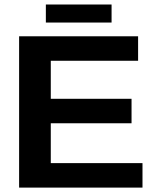

<svg xmlns="http://www.w3.org/2000/svg" viewBox="-20 -853 707 873"><path d="M66.9 0V-688H607.9V-576.7H210.9V-403.8H578.1V-292.5H210.9V-111.3H627.9V0ZM188.5 -832.5H487.3V-750.5H188.5Z"/></svg>

Font: Liberation Sans
Style: Bold
Weight: 700
Designer: Steve Matteson
Foundry: Ascender Corporation
Version: Version 2.1.5